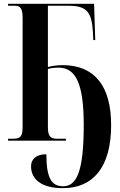

<svg xmlns="http://www.w3.org/2000/svg" viewBox="-20 -734 625 1002"><path d="M308 248C467 248 560 137 560 -81C560 -286 473 -394 307 -394C275 -394 247 -389 230 -384V-704H338C432 -704 459 -672 465 -566L467 -525H477L471 -714H22V-704H58C85 -704 98 -691 98 -642V-71C98 -23 87 -10 48 -10H22V0H324V-10H278C240 -10 230 -26 230 -72V-374C243 -378 261 -381 286 -381C376 -381 417 -296 417 -82C417 165 379 238 309 238C250 238 222 197 222 71C167 71 142 98 142 134C142 200 194 248 308 248Z"/></svg>

Font: Noto Serif Display ExtraCondensed
Style: Bold
Weight: 700
Width: 2
Designer: Monotype Design Team
Foundry: Monotype Imaging Inc.
Version: Version 2.009